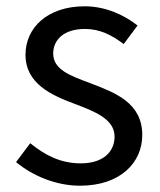

<svg xmlns="http://www.w3.org/2000/svg" viewBox="-20 -577 508 610"><path d="M234 13C362 13 432 -60 432 -148C432 -251 345 -283 266 -313C205 -336 149 -355 149 -407C149 -449 181 -485 250 -485C298 -485 336 -465 373 -437L417 -496C375 -529 316 -557 249 -557C131 -557 61 -489 61 -403C61 -311 144 -274 220 -246C280 -223 344 -199 344 -143C344 -96 309 -58 237 -58C172 -58 123 -84 76 -122L31 -62C83 -19 157 13 234 13Z"/></svg>

Font: Microsoft YaHei
Style: Regular
Weight: 400
Designer: Ryoko NISHIZUKA 西塚涼子 (kana, bopomofo & ideographs); Paul D. Hunt (Latin, Greek & Cyrillic); Sandoll Communications 산돌커뮤니
Foundry: Adobe
Version: Version 2.001;hotconv 1.0.111;makeotfexe 2.5.65597